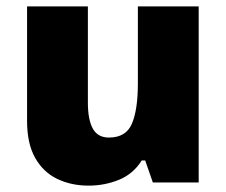

<svg xmlns="http://www.w3.org/2000/svg" viewBox="-20 -573 710 603"><path d="M604 -553V0H460L436 -69H425Q399 -27 354 -8.5Q309 10 258 10Q204 10 160 -11Q116 -32 90.5 -77Q65 -122 65 -193V-553H256V-251Q256 -197 271.5 -169Q287 -141 322 -141Q376 -141 394.5 -185Q413 -229 413 -311V-553Z"/></svg>

Font: Noto Sans Meetei Mayek Black
Style: Regular
Weight: 900
Designer: Monotype Design Team and Neelakash Kshetrimayum
Foundry: Monotype Imaging Inc.
Version: Version 2.002; ttfautohint (v1.8.4.7-5d5b)